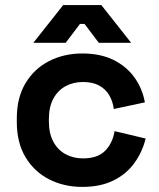

<svg xmlns="http://www.w3.org/2000/svg" viewBox="-20 -720 626 754"><path d="M303 14Q231 14 172.5 -16Q114 -46 80 -103Q46 -160 46 -241V-255Q46 -336 80 -393Q114 -450 172.5 -480Q231 -510 303 -510Q374 -510 425 -485Q476 -460 507.5 -416.5Q539 -373 549 -318L427 -292Q423 -322 409 -346Q395 -370 369.5 -384Q344 -398 306 -398Q268 -398 237.5 -381.5Q207 -365 189.5 -332.5Q172 -300 172 -253V-243Q172 -196 189.5 -163.5Q207 -131 237.5 -114.5Q268 -98 306 -98Q363 -98 392.5 -127.5Q422 -157 430 -205L552 -176Q539 -123 507.5 -79.5Q476 -36 425 -11Q374 14 303 14ZM238 -552H111L228 -700H378L495 -552H368L312 -626H294Z"/></svg>

Font: Space Grotesk Variable Light
Style: Regular
Weight: 300
Designer: Florian Karsten
Foundry: Florian Karsten
Version: Version 2.000